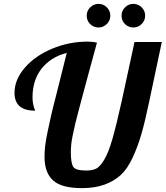

<svg xmlns="http://www.w3.org/2000/svg" viewBox="-20 -965 856 992"><path d="M675 -748H816L750 -436Q729 -336 710.5 -272Q692 -208 665 -150Q638 -92 603.5 -60.5Q569 -29 519.5 -11Q470 7 403 7Q298 7 254 -33Q210 -73 210 -155Q210 -182 213.5 -213Q217 -244 228 -294Q239 -344 244 -367.5Q249 -391 268.5 -466.5Q288 -542 292 -560L325 -692Q242 -670 195 -610.5Q148 -551 148 -462Q148 -424 162 -393Q55 -393 55 -485Q55 -554 108.5 -615.5Q162 -677 249.5 -713.5Q337 -750 433 -750Q455 -750 481 -745Q465 -687 444.5 -611Q424 -535 413.5 -496Q403 -457 389.5 -406.5Q376 -356 369.5 -328.5Q363 -301 356.5 -270Q350 -239 348 -218.5Q346 -198 346 -179Q346 -122 358.5 -103Q371 -84 425 -84Q457 -84 476.5 -93.5Q496 -103 518 -139Q540 -175 560.5 -246Q581 -317 608 -439ZM608 -884Q608 -909 626 -927Q644 -945 669 -945Q694 -945 712 -927Q730 -909 730 -884Q730 -859 712 -841Q694 -823 669 -823Q644 -823 626 -840.5Q608 -858 608 -884ZM428 -884Q428 -909 446 -927Q464 -945 489 -945Q514 -945 532 -927Q550 -909 550 -884Q550 -859 532 -841Q514 -823 489 -823Q464 -823 446 -840.5Q428 -858 428 -884Z"/></svg>

Font: Lobster Two
Style: Bold Italic
Weight: 700
Designer: Pablo Impallari
Foundry: Pablo Impallari. www.impallari.com
Version: Version 2.000